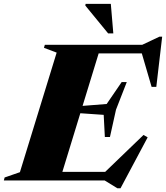

<svg xmlns="http://www.w3.org/2000/svg" viewBox="-71 -938 863 998"><path d="M223.5 -664.5 157.5 -689.5 162 -705H455.5L239.5 0H-51L-47 -15.5L32.5 -43ZM661 -678 716 -660.5H324.5L342 -705H668L758 -747.5H772L741.5 -486.5H717ZM539 40.5 473 0H126.5L145 -44.5H546L461 -30.5L675 -236.5L696.5 -224L555.5 40.5ZM500.5 -226H474L468 -341L287 -353.5L299.5 -383L483.5 -397.5L561.5 -511.5H588L532 -368ZM518 -764.5H491L372.5 -909L374 -918H505Z"/></svg>

Font: Newsreader 60pt ExtraBold
Style: Italic
Weight: 800
Italic angle: -17°
Designer: Hugues Gentile
Foundry: Production Type
Version: Version 1.003